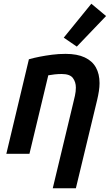

<svg xmlns="http://www.w3.org/2000/svg" viewBox="-20 -825 600 1030"><path d="M263 185 372 -269Q377 -289 382 -311.5Q387 -334 387 -355Q387 -385 371 -406.5Q355 -428 311 -428Q292 -428 273.5 -426Q255 -424 239 -421L138 0H14L135 -507Q163 -515 194 -521Q225 -527 259.5 -531.5Q294 -536 332 -536Q394 -536 434.5 -517Q475 -498 494.5 -463Q514 -428 514 -379Q514 -359 510.5 -336Q507 -313 501 -288L387 185ZM392 -575 322 -623 470 -805 549 -739Z"/></svg>

Font: Ubuntu Sans Mono SemiBold
Style: Italic
Weight: 600
Italic angle: -13.5°
Monospace: yes
Designer: Dalton Maag Ltd
Foundry: Dalton Maag Ltd
Version: Version 1.006